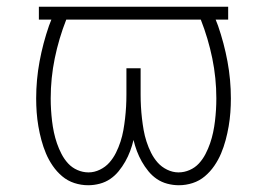

<svg xmlns="http://www.w3.org/2000/svg" viewBox="-20 -540 790 568"><path d="M241 8Q220 8 200 1.5Q180 -5 164 -18.5Q148 -32 136 -49.5Q124 -67 116 -86Q108 -105 102.5 -125.5Q97 -146 93.5 -166.5Q90 -187 88.5 -207.5Q87 -228 87 -249Q87 -304 97 -358Q107 -412 125 -464L132 -482H95V-520H655V-482H618L625 -464Q643 -412 653 -358Q663 -304 663 -249Q663 -228 661.5 -207.5Q660 -187 656.5 -166.5Q653 -146 647.5 -125.5Q642 -105 634 -86Q626 -67 614 -49.5Q602 -32 586 -18.5Q570 -5 550 1.5Q530 8 509 8Q492 8 475 3.5Q458 -1 444 -10.5Q430 -20 419 -33.5Q408 -47 399.5 -62Q391 -77 385 -93Q379 -109 375 -126Q371 -109 365 -93Q359 -77 350.5 -62Q342 -47 331 -33.5Q320 -20 306 -10.5Q292 -1 275 3.5Q258 8 241 8ZM242 -30Q259 -30 275.5 -38Q292 -46 303.5 -59Q315 -72 323 -88Q331 -104 336.5 -121Q342 -138 345 -155Q348 -172 350 -189.5Q352 -207 353 -224.5Q354 -242 354 -260V-338H396V-260Q396 -242 397 -224.5Q398 -207 400 -189.5Q402 -172 405 -155Q408 -138 413.5 -121Q419 -104 427 -88Q435 -72 446.5 -59Q458 -46 474.5 -38Q491 -30 508 -30Q508 -30 508 -30Q508 -30 508 -30Q525 -30 541 -37Q557 -44 568.5 -56.5Q580 -69 588 -84.5Q596 -100 601.5 -116Q607 -132 610.5 -148.5Q614 -165 616 -182Q618 -199 619 -215.5Q620 -232 620 -249Q620 -309 608 -367.5Q596 -426 574 -482H176Q154 -426 142 -367.5Q130 -309 130 -249Q130 -232 131 -215.5Q132 -199 134 -182Q136 -165 139.5 -148.5Q143 -132 148.5 -116Q154 -100 162 -84.5Q170 -69 181.5 -56.5Q193 -44 209 -37Q225 -30 242 -30Z"/></svg>

Font: Zed Sans Extralight Extended
Style: Regular
Weight: 200
Width: 7
Designer: Belleve Invis
Foundry: Belleve Invis
Version: Version 1.0.0; ttfautohint (v1.8.4)